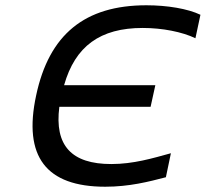

<svg xmlns="http://www.w3.org/2000/svg" viewBox="-20 -699 780 728"><path d="M721 -554 740 -643C692 -666 614 -679 535 -679C301 -679 166 -568 117 -337C67 -105 155 9 379 9C470 9 544 -10 609 -27L628 -118C559 -99 486 -77 402 -77C251 -77 186 -147 205 -294H551L569 -376H223C265 -524 360 -593 521 -593C596 -593 671 -578 721 -554Z"/></svg>

Font: LT Wave Text Italic
Style: Regular
Weight: 400
Designer: Daniel Lyons
Version: Version 2.5 (Glyphs App)